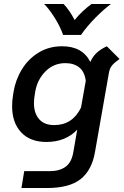

<svg xmlns="http://www.w3.org/2000/svg" viewBox="-20 -715 625 967"><path d="M582 -418Q555 -399 543.5 -384.5Q532 -370 528 -345L458 53Q442 143 385.5 187.5Q329 232 216 232H88L102 147H230Q279 147 309.5 125.5Q340 104 349 53L369 -62Q310 0 214 0Q132 0 86.5 -48.5Q41 -97 41 -180Q41 -207 45 -231L48 -251Q58 -313 90.5 -366Q123 -419 175 -450.5Q227 -482 293 -482Q395 -482 435 -403Q446 -429 466 -448Q486 -467 518 -482ZM388 -173 412 -308Q406 -354 379 -375.5Q352 -397 309 -397Q250 -397 208.5 -355Q167 -313 157 -251L154 -231Q151 -212 151 -195Q151 -145 177 -115Q203 -85 253 -85Q345 -85 388 -173ZM202 -695H300Q329 -666 356 -614Q372 -635 395.5 -657Q419 -679 441 -695H539Q506 -671 462 -627Q418 -583 388 -539H298Q282 -584 253.5 -628.5Q225 -673 202 -695Z"/></svg>

Font: KoHo SemiBold
Style: Italic
Weight: 600
Italic angle: -10°
Version: Version 1.000; ttfautohint (v1.6)